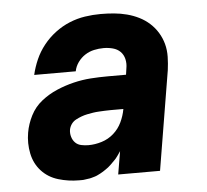

<svg xmlns="http://www.w3.org/2000/svg" viewBox="-44 -585 689 640"><g transform="rotate(-5 300.0 -265.0)"><path d="M195 8Q160 8 126.5 -2Q93 -12 70.5 -36.5Q48 -61 41 -95.5Q34 -130 40 -165Q45 -194 59 -221.5Q73 -249 97 -268Q121 -287 149 -299Q177 -311 206 -318Q235 -325 263.5 -327Q292 -329 321 -329H382L385 -350Q388 -366 384.5 -381Q381 -396 371 -406Q361 -416 346 -420Q331 -424 315 -424Q299 -424 283 -420.5Q267 -417 253 -408Q239 -399 229 -385Q219 -371 216 -355H77Q83 -381 94 -406Q105 -431 122.5 -453Q140 -475 162.5 -492Q185 -509 210.5 -519.5Q236 -530 262.5 -534Q289 -538 315 -538Q338 -538 360 -536Q382 -534 403 -528.5Q424 -523 443 -513.5Q462 -504 477.5 -490Q493 -476 504 -458Q515 -440 520.5 -419.5Q526 -399 525.5 -376.5Q525 -354 522 -332L467 0H327L340 -77Q340 -77 340 -77Q340 -77 340 -77Q333 -66 331.5 -64.5Q330 -63 327 -58.5Q324 -54 320 -50Q316 -46 312 -42Q308 -38 304 -34Q300 -30 295.5 -26.5Q291 -23 286.5 -20Q282 -17 277.5 -14Q273 -11 268 -8.5Q263 -6 258 -3.5Q253 -1 247.5 0.5Q242 2 237 3.5Q232 5 226.5 5.5Q221 6 216 7Q211 8 205.5 8Q200 8 195 8ZM237 -106Q259 -106 281.5 -113Q304 -120 321.5 -135.5Q339 -151 349 -172Q359 -193 363 -215V-216H321Q311 -216 301 -215.5Q291 -215 281 -214.5Q271 -214 261.5 -212.5Q252 -211 242 -209Q232 -207 222.5 -203.5Q213 -200 203.5 -195Q194 -190 188 -181.5Q182 -173 180 -163Q178 -151 181.5 -139Q185 -127 193 -119Q201 -111 213 -108.5Q225 -106 237 -106Z"/></g></svg>

Font: Iosevka Curly HvExObl
Style: Regular
Weight: 900
Width: 7
Italic angle: -9°
Monospace: yes
Designer: Belleve Invis
Foundry: Belleve Invis
Version: Version 11.1.0; ttfautohint (v1.8.3)